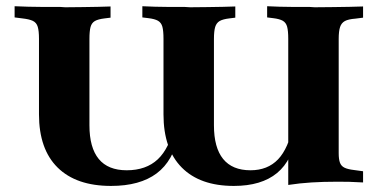

<svg xmlns="http://www.w3.org/2000/svg" viewBox="-20 -592 1226 623"><path d="M340.3 11.3Q227.4 11.3 166.9 -48.4Q106.5 -108.1 106.5 -221V-466.1Q106.5 -491.9 102.4 -505.2Q98.4 -518.5 86.7 -524.2Q75 -529.8 52.4 -532.3L27.4 -535.5V-571.8Q46 -571 71.8 -570.2Q97.6 -569.4 125 -569.4Q152.4 -569.4 176.6 -569.4L190.3 -568.5H200Q222.6 -568.5 248 -569Q273.4 -569.4 297.6 -569.8Q321.8 -570.2 338.7 -571V-534.7L319.4 -532.3Q298.4 -529.8 287.9 -523.8Q277.4 -517.7 273.8 -504.4Q270.2 -491.1 270.2 -465.3V-185.5Q270.2 -112.9 300.4 -76.2Q330.6 -39.5 391.1 -39.5Q454 -39.5 491.9 -75Q529.8 -110.5 546.8 -187.1L558.9 -154Q542.7 -70.2 488.3 -29.4Q433.9 11.3 340.3 11.3ZM738.7 11.3Q629 11.3 569.8 -48.4Q510.5 -108.1 510.5 -221V-466.1Q510.5 -491.9 506.9 -505.2Q503.2 -518.5 492.7 -524.6Q482.3 -530.6 461.3 -533.1L441.9 -535.5V-571.8Q458.9 -571 483.1 -570.2Q507.3 -569.4 533.1 -569.4Q558.9 -569.4 580.6 -569.4L595.2 -568.5H604Q627.4 -568.5 652.8 -569Q678.2 -569.4 702.4 -569.8Q726.6 -570.2 743.5 -571V-534.7L724.2 -532.3Q703.2 -529.8 692.7 -523.8Q682.3 -517.7 678.2 -504.4Q674.2 -491.1 674.2 -465.3V-185.5Q674.2 -112.9 704 -76.2Q733.9 -39.5 792.7 -39.5Q848.4 -39.5 882.3 -75Q916.1 -110.5 931.5 -187.1L942.7 -158.9Q929.8 -72.6 879 -30.6Q828.2 11.3 738.7 11.3ZM915.3 0V-466.1Q915.3 -491.9 911.7 -505.2Q908.1 -518.5 897.6 -524.6Q887.1 -530.6 866.1 -533.1L846.8 -535.5V-571.8Q863.7 -571 887.5 -570.2Q911.3 -569.4 937.1 -569.4Q962.9 -569.4 985.5 -569.4L1000 -568.5H1008.9Q1033.1 -568.5 1060.5 -569Q1087.9 -569.4 1113.7 -569.8Q1139.5 -570.2 1158.1 -571V-534.7L1133.1 -531.5Q1110.5 -529.8 1099.2 -523.8Q1087.9 -517.7 1083.5 -504.4Q1079 -491.1 1079 -465.3V-95.2Q1079 -75 1083.1 -64.1Q1087.1 -53.2 1097.6 -48Q1108.1 -42.7 1129 -40.3L1158.1 -36.3V0Q1132.3 -1.6 1113.7 -2Q1095.2 -2.4 1075.8 -2.4Q1029 -2.4 990.7 0Q952.4 2.4 915.3 8.1V-56.5Z"/></svg>

Font: Playfair 9pt Black
Style: Regular
Weight: 900
Designer: Claus Eggers Sørensen
Foundry: Claus Eggers Sørensen
Version: Version 2.203